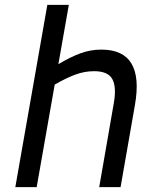

<svg xmlns="http://www.w3.org/2000/svg" viewBox="-20 -770 645 790"><path d="M397 -565.9Q575.2 -565.9 535.2 -337.9L476.1 0H388.2L448.2 -345.2Q460 -412.1 442.1 -444.6Q424.3 -477.1 367.2 -477.1Q327.6 -477.1 289.6 -462.9Q251.5 -448.7 205.1 -421.9L130.9 0H43L174.8 -750H263.2L220.2 -505.9Q269 -535.2 310.5 -550.5Q352.1 -565.9 397 -565.9Z"/></svg>

Font: Stilu
Style: Italic
Weight: 400
Italic angle: -10°
Designer: Genilson Lima Santos
Foundry: Genilson Lima Santos
Version: Version 1.200;PS 001.200;hotconv 1.0.88;makeotf.lib2.5.64775